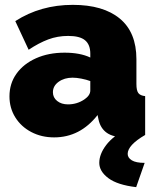

<svg xmlns="http://www.w3.org/2000/svg" viewBox="-20 -556 639 791"><path d="M19 -159Q19 -212 48 -252.5Q77 -293 128.5 -316Q180 -339 246 -339Q310 -339 352 -319V-335Q352 -372 330.5 -390Q309 -408 261 -408Q217 -408 178.5 -393.5Q140 -379 98 -351L43 -469Q147 -536 280 -536Q405 -536 473.5 -479.5Q542 -423 542 -312V-210Q542 -183 550 -172.5Q558 -162 578 -160V0Q555 5 534.5 7.5Q514 10 498 10Q447 10 420.5 -8.5Q394 -27 386 -63L382 -82Q310 10 203 10Q151 10 109 -12Q67 -34 43 -72.5Q19 -111 19 -159ZM327 -146Q352 -163 352 -183V-222Q336 -228 315.5 -232Q295 -236 279 -236Q245 -236 221.5 -219Q198 -202 198 -176Q198 -154 215.5 -140Q233 -126 260 -126Q297 -126 327 -146ZM389 115Q389 79 417.5 41.5Q446 4 502 -24H565L578 0Q506 42 506 78Q506 94 523 104.5Q540 115 576 115L541 215Q464 206 426.5 178Q389 150 389 115Z"/></svg>

Font: Raleway Black
Style: Regular
Weight: 900
Designer: Matt McInerney, Pablo Impallari, Rodrigo Fuenzalida
Foundry: Matt McInerney, Pablo Impallari, Rodrigo Fuenzalida
Version: Version 4.026